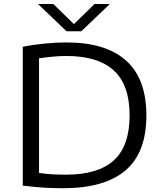

<svg xmlns="http://www.w3.org/2000/svg" viewBox="-20 -966 838 991"><path d="M304.5 5.5Q254 5.5 205 2.5Q156 -0.5 97.5 -8V-724.5Q150.5 -735.5 210.5 -741.2Q270.5 -747 323 -747Q526 -747 630.8 -653.2Q735.5 -559.5 735.5 -370Q735.5 -178 627.5 -86.2Q519.5 5.5 304.5 5.5ZM321.5 -64.5Q486.5 -64.5 567.8 -138.8Q649 -213 649 -370.5Q649 -527.5 567.5 -602.2Q486 -677 323.5 -677Q290 -677 254.5 -673.8Q219 -670.5 181.5 -665V-73.5Q210 -69 243.2 -66.8Q276.5 -64.5 321.5 -64.5ZM323.5 -804.5 176 -945.5H255L361.5 -841.5L468 -945.5H547L399.5 -804.5Z"/></svg>

Font: Encode Sans Expanded
Style: Regular
Weight: 400
Width: 7
Designer: Multiple Designers
Foundry: Impallari Type
Version: Version 3.000; ttfautohint (v1.8.3) -l 8 -r 50 -G 200 -x 14 